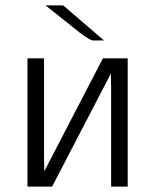

<svg xmlns="http://www.w3.org/2000/svg" viewBox="-20 -687 573 707"><path d="M81.1 0V-472.2H142.1V-109.9L143.1 -56.2L358.9 -472.2H450.2V0H389.2V-361.8L388.2 -416L171.9 0ZM147.9 -667H212.9L362.8 -538.1H321.8Q312 -538.1 274.9 -565.9Q268.1 -571.8 147.9 -667Z"/></svg>

Font: CMU Bright
Style: Roman
Weight: 500
Version: Version 0.7.0